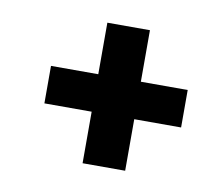

<svg xmlns="http://www.w3.org/2000/svg" viewBox="-49 -577 518 444"><g transform="rotate(10 210.5 -355.0)"><path d="M380 -399H270V-520H170V-399H59V-311H170V-190H270V-311H380Z"/></g></svg>

Font: FIGSv2-sans-serif SmBold Italic
Style: Regular
Weight: 600
Italic angle: -12°
Designer: Matt McInerney, Pablo Impallari, Rodrigo Fuenzalida
Foundry: Matt McInerney, Pablo Impallari, Rodrigo Fuenzalida
Version: Version 4.020;hotconv 1.0.109;makeotfexe 2.5.65596